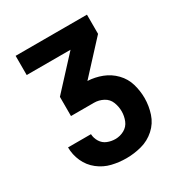

<svg xmlns="http://www.w3.org/2000/svg" viewBox="-172 -857 921 979"><g transform="rotate(-30 288.0 -367.5)"><path d="M290 0Q336 0 380.5 -12Q425 -24 459.5 -55Q494 -86 508.5 -130Q523 -174 523 -220Q523 -262 511 -303.5Q499 -345 468.5 -376.5Q438 -408 397.5 -423.5Q357 -439 314 -441L481 -622V-735H61V-622H319L152 -441V-328H288Q316 -328 341.5 -314.5Q367 -301 377.5 -274.5Q388 -248 388 -220Q388 -192 377.5 -166Q367 -140 342.5 -126.5Q318 -113 290 -113Q266 -113 243.5 -122Q221 -131 208 -152Q195 -173 194 -197H59Q59 -154 77 -114Q95 -74 129.5 -47Q164 -20 205.5 -10Q247 0 290 0Z"/></g></svg>

Font: Iosevka Sparkle Extrabold
Style: Regular
Weight: 800
Designer: Belleve Invis
Foundry: Belleve Invis
Version: Version 4.5.0; ttfautohint (v1.8.3)